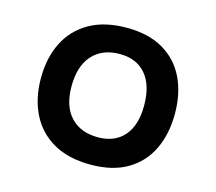

<svg xmlns="http://www.w3.org/2000/svg" viewBox="-102 -838 1098 976"><g transform="rotate(15 446.5 -350.0)"><path d="M451 10Q334 10 254.5 -35.5Q175 -81 134.5 -162.5Q94 -244 94 -350Q94 -457 134.5 -538Q175 -619 254.5 -664.5Q334 -710 451 -710Q566 -710 643.5 -664.5Q721 -619 760 -538Q799 -457 799 -350Q799 -244 760 -162.5Q721 -81 643.5 -35.5Q566 10 451 10ZM451 -134Q539 -134 588 -190Q637 -246 637 -350Q637 -457 588 -514.5Q539 -572 451 -572Q359 -572 307 -514.5Q255 -457 255 -350Q255 -246 307 -190Q359 -134 451 -134Z"/></g></svg>

Font: Lexend Zetta
Style: Bold
Weight: 700
Designer: Bonnie Shaver-Troup, Thomas Jockin
Foundry: Lexend
Version: Version 1.007